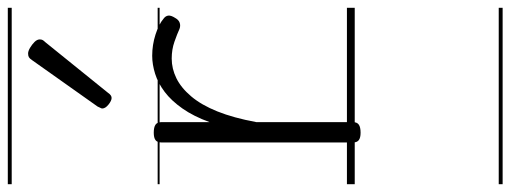

<svg xmlns="http://www.w3.org/2000/svg" viewBox="-428 -501 1308 492"><g transform="rotate(-90 226.0 -255.0)"><path d="M132 15Q119 15 113 10.5Q107 6 107 -4V-496Q107 -506 113 -510.5Q119 -515 132 -515Q146 -515 152.5 -510.5Q159 -506 159 -496V-372Q174 -413 194 -441.5Q214 -470 236.5 -487Q259 -504 283 -511.5Q307 -519 329 -519Q357 -519 383.5 -510.5Q410 -502 424 -490Q431 -485 432 -478Q433 -471 426 -460Q421 -451 413.5 -448.5Q406 -446 398 -449Q385 -455 365 -462Q345 -469 322 -469Q296 -469 271.5 -457Q247 -445 225 -419Q203 -393 186.5 -352Q170 -311 159 -252V-4Q159 6 152.5 10.5Q146 15 132 15ZM221 -623Q214 -623 204 -631Q194 -639 194 -647Q194 -649 195.5 -651.5Q197 -654 199 -659L318 -827Q322 -833 325.5 -835Q329 -837 335 -837Q341 -837 349.5 -832Q358 -827 364.5 -820.5Q371 -814 371 -807Q371 -803 369.5 -800Q368 -797 364 -793L234 -632Q228 -623 221 -623ZM0 369H452V379H0ZM0 -20H452V0H0ZM0 -505H452V-500H0ZM0 -889H452V-879H0Z"/></g></svg>

Font: Playwrite HR Lijeva Guides
Style: Regular
Weight: 400
Designer: Veronika Burian, José Scaglione
Foundry: TypeTogether
Version: Version 1.003